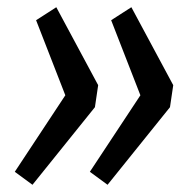

<svg xmlns="http://www.w3.org/2000/svg" viewBox="-20 -553 539 532"><path d="M136 -533 252 -317 243 -256 70 -41 21 -77 161 -289 80 -497ZM344 -533 460 -317 451 -256 278 -41 229 -77 369 -289 288 -497Z"/></svg>

Font: Fira Sans Extra Condensed
Style: Italic
Weight: 400
Width: 3
Italic angle: -8°
Designer: Carrois Corporate & Edenspiekermann AG
Foundry: Carrois Corporate GbR & Edenspiekermann AG
Version: Version 4.203